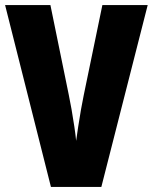

<svg xmlns="http://www.w3.org/2000/svg" viewBox="-20 -734 600 754"><path d="M560 -714 378 0H180L0 -714H178L250 -362Q255 -339 261 -304.5Q267 -270 272 -236.5Q277 -203 279 -181Q282 -203 287 -236Q292 -269 298 -303.5Q304 -338 309 -361L382 -714Z"/></svg>

Font: Noto Sans Gurmukhi UI ExtraCondensed Black
Style: Regular
Weight: 900
Width: 2
Designer: Jelle Bosma - Monotype Design Team
Foundry: Monotype Imaging Inc.
Version: Version 2.004; ttfautohint (v1.8.4.7-5d5b)